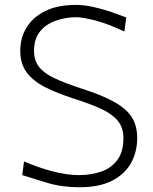

<svg xmlns="http://www.w3.org/2000/svg" viewBox="-20 -766 634 796"><path d="M309.6 10.3Q236.8 10.3 175.5 -8.1Q114.3 -26.4 72.3 -40L79.6 -96.7Q140.1 -70.8 199 -55.4Q257.8 -40 309.1 -40Q359.9 -40.5 401.1 -55.2Q442.4 -69.8 467 -103.5Q491.7 -137.2 491.7 -193.4Q491.7 -237.3 467.8 -265.9Q443.8 -294.4 398.4 -315.2Q353 -335.9 288.1 -356.4Q216.8 -379.4 166.5 -405Q116.2 -430.7 90.1 -466.6Q64 -502.4 64 -555.7Q64 -609.4 90.3 -652.3Q116.7 -695.3 168 -720.5Q219.2 -745.6 293.9 -745.6Q329.1 -745.6 367.4 -737.1Q405.8 -728.5 441.2 -716.3Q476.6 -704.1 503.4 -693.8L495.6 -635.3Q430.2 -666.5 376.7 -680.7Q323.2 -694.8 294.4 -694.8Q248.5 -693.8 209 -679.4Q169.4 -665 145.3 -634.8Q121.1 -604.5 121.1 -555.2Q121.1 -515.6 141.4 -489.3Q161.6 -462.9 204.6 -442.4Q247.6 -421.9 316.4 -399.4Q404.8 -371.1 455.6 -342.3Q506.3 -313.5 527.6 -278.1Q548.8 -242.7 548.8 -193.4Q548.8 -137.2 523.7 -91.1Q498.5 -44.9 445.6 -17.3Q392.6 10.3 309.6 10.3Z"/></svg>

Font: Pinar-DS3-FD Light
Style: Regular
Weight: 300
Designer: Amin Abedi
Version: Version 3.000